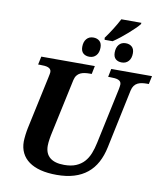

<svg xmlns="http://www.w3.org/2000/svg" viewBox="-108 -1123 1045 1221"><g transform="rotate(10 415.0 -513.0)"><path d="M377 -61Q422.4 -61 453.6 -74.2Q484.9 -87.4 505.9 -110.6Q526.9 -133.8 539.6 -165.8Q552.2 -197.8 560.1 -235.8L637.2 -597.2Q638.7 -605.5 639.9 -614.3Q641.1 -623 641.1 -627Q641.1 -637.7 635.7 -644.5Q630.4 -651.4 620.8 -655Q611.3 -658.7 597.9 -659.9Q584.5 -661.1 568.8 -661.1H556.2L566.9 -713.9H830.1L818.8 -661.1H806.2Q790 -661.1 774.9 -658.9Q759.8 -656.7 747.1 -650.4Q734.4 -644 725.3 -631.8Q716.3 -619.6 711.9 -600.1L631.8 -220.2Q620.1 -164.1 596.9 -121.1Q573.7 -78.1 537.8 -49.1Q502 -20 453.1 -5.1Q404.3 9.8 340.8 9.8Q282.2 9.8 237.3 -1.7Q192.4 -13.2 161.6 -35.4Q130.9 -57.6 115 -89.8Q99.1 -122.1 99.1 -163.1Q99.1 -170.9 100.1 -182.6Q101.1 -194.3 102.5 -206.8Q104 -219.2 106 -231.2Q107.9 -243.2 109.9 -252L183.1 -592.8Q189 -619.6 189 -627Q189 -637.7 183.6 -644.5Q178.2 -651.4 168.7 -655Q159.2 -658.7 146 -659.9Q132.8 -661.1 117.2 -661.1H104L115.2 -713.9H460.9L450.2 -661.1H437Q420.4 -661.1 405 -658.9Q389.6 -656.7 377 -650.6Q364.3 -644.5 355.2 -632.8Q346.2 -621.1 341.8 -602.1L266.1 -250Q264.2 -241.2 262 -230.5Q259.8 -219.7 258.1 -208.3Q256.3 -196.8 255.1 -185.1Q253.9 -173.3 253.9 -163.1Q253.9 -112.8 285.2 -86.9Q316.4 -61 377 -61ZM420.9 -891.1Q445.3 -891.1 460.7 -877.4Q476.1 -863.8 476.1 -835.9Q476.1 -803.2 459.5 -784.7Q442.9 -766.1 416 -766.1Q391.1 -766.1 376 -779.5Q360.8 -793 360.8 -820.8Q360.8 -853 377 -872.1Q393.1 -891.1 420.9 -891.1ZM629.9 -891.1Q654.3 -891.1 669.7 -877.4Q685.1 -863.8 685.1 -835.9Q685.1 -803.2 668.5 -784.7Q651.9 -766.1 625 -766.1Q600.1 -766.1 585.2 -779.5Q570.3 -793 570.3 -820.8Q570.3 -853 586.2 -872.1Q602.1 -891.1 629.9 -891.1ZM491.2 -901.9Q514.6 -934.1 536.6 -969Q558.6 -1003.9 575.2 -1036.1H705.1L703.1 -1026.9Q683.1 -1002 635.7 -960.2Q588.4 -918.5 544.9 -889.2H493.2Z"/></g></svg>

Font: Droid Serif
Style: Bold Italic
Weight: 700
Italic angle: -12°
Designer: Monotype Design team
Foundry: Monotype Imaging Inc.
Version: Version 1.03